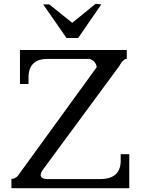

<svg xmlns="http://www.w3.org/2000/svg" viewBox="-20 -990 740 1010"><path d="M239 -967H207L330 -790H391L513 -967L483 -970L360 -870ZM607 -642Q626 -677 643 -680H647V-727H85V-548H130V-582Q130 -680 230 -680H450Q483 -671 489 -637L81 -75Q69 -52 40 -48V0H660V-179H615V-145Q615 -48 506 -48H232Q194 -48 194 -69Q194 -78 201 -91Z"/></svg>

Font: Sawarabi Mincho
Style: Regular
Weight: 400
Version: Version 1.082; ttfautohint (v1.8.4.7-5d5b)